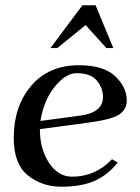

<svg xmlns="http://www.w3.org/2000/svg" viewBox="-20 -697 530 727"><path d="M342 -677 409 -515H383L304 -602L197 -515H171L292 -677ZM460 -316Q460 -285 434.5 -265.5Q409 -246 324 -234L131 -208Q131 -133 165.5 -80.5Q200 -28 253 -28Q341 -28 404 -94L426 -82Q389 -35 339 -12.5Q289 10 212 10Q139 10 85.5 -33Q32 -76 32 -175Q32 -294 98 -372Q164 -450 279 -450Q372 -450 416 -408.5Q460 -367 460 -316ZM133 -239 282 -259Q370 -270 370 -330Q370 -364 346.5 -392Q323 -420 270 -420Q229 -420 187.5 -369Q146 -318 133 -239Z"/></svg>

Font: Judson
Style: Italic
Weight: 400
Italic angle: -9.5°
Version: Version 20110429